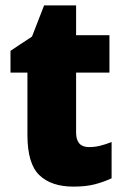

<svg xmlns="http://www.w3.org/2000/svg" viewBox="-20 -684 461 714"><path d="M311 -137Q332 -137 352.5 -142Q373 -147 395 -156V-21Q365 -7 332 1.5Q299 10 253 10Q171 10 126.5 -32.5Q82 -75 82 -182V-414H19V-495L99 -548L144 -664H263V-553H387V-414H263V-191Q263 -137 311 -137Z"/></svg>

Font: Noto Sans Gujarati SemiCondensed Black
Style: Regular
Weight: 900
Width: 4
Designer: Jelle Bosma - Monotype Design Team, Universal Thirst
Foundry: Monotype Imaging Inc.
Version: Version 2.106; ttfautohint (v1.8.4.7-5d5b)